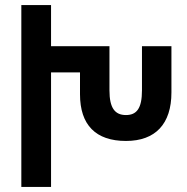

<svg xmlns="http://www.w3.org/2000/svg" viewBox="-20 -735 737 756"><path d="M64 1H181V-450H295V-364C295 -243 357 -180 476 -180C592 -180 655 -247 655 -371V-553H539V-379C539 -308 518 -282 476 -282C433 -282 411 -309 411 -379V-553H181V-715H64Z"/></svg>

Font: Noto Sans Armenian ExtraCondensed SemiBold
Style: Regular
Weight: 600
Width: 2
Designer: Monotype Design Team
Foundry: Monotype Imaging Inc.
Version: Version 2.008